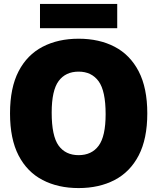

<svg xmlns="http://www.w3.org/2000/svg" viewBox="-20 -947 800 977"><path d="M380 10Q275.5 10 196.8 -31Q118 -72 74.5 -156Q31 -240 31 -370Q31 -500 74.5 -584Q118 -668 196.8 -709Q275.5 -750 380 -750Q485 -750 563.5 -709Q642 -668 685.8 -583.8Q729.5 -499.5 729.5 -370Q729.5 -240.5 685.8 -156.2Q642 -72 563.2 -31Q484.5 10 380 10ZM380 -157.5Q446.5 -157.5 482 -205.5Q517.5 -253.5 517.5 -366Q517.5 -484.5 481.8 -533.5Q446 -582.5 380 -582.5Q314 -582.5 278.5 -534.8Q243 -487 243 -374Q243 -255 278.2 -206.2Q313.5 -157.5 380 -157.5ZM183.5 -803.5V-927H576.5V-803.5Z"/></svg>

Font: Encode Sans SmCnd Black
Style: Regular
Weight: 900
Width: 4
Designer: Multiple Designers
Foundry: Impallari Type
Version: Version 3.002; ttfautohint (v1.8.3) -l 8 -r 50 -G 200 -x 14 